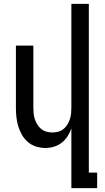

<svg xmlns="http://www.w3.org/2000/svg" viewBox="-20 -755 540 990"><path d="M348 215V-93Q341 -72 328.5 -52.5Q316 -33 298 -19Q280 -5 258 1.5Q236 8 213 8Q189 8 165.5 0.5Q142 -7 123.5 -23Q105 -39 93 -60Q81 -81 74 -104.5Q67 -128 64.5 -152Q62 -176 62 -200V-520H152V-200Q152 -185 153.5 -169.5Q155 -154 160 -139.5Q165 -125 173 -112Q181 -99 193 -89.5Q205 -80 220 -76Q235 -72 250 -72Q265 -72 280 -76Q295 -80 307 -89.5Q319 -99 327 -112Q335 -125 340 -139.5Q345 -154 346.5 -169.5Q348 -185 348 -200V-735H438V135H481V215Z"/></svg>

Font: Iosevka Medium
Style: Regular
Weight: 500
Monospace: yes
Designer: Belleve Invis
Foundry: Belleve Invis
Version: Version 32.5.0; ttfautohint (v1.8.4)